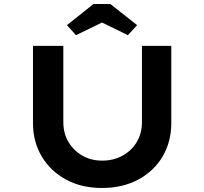

<svg xmlns="http://www.w3.org/2000/svg" viewBox="-20 -929 1016 955"><path d="M488 6Q385 6 308 -36Q231 -78 187.5 -151Q144 -224 144 -317V-701H295V-322Q295 -266 320.5 -223Q346 -180 389.5 -155Q433 -130 488 -130Q545 -130 590 -155Q635 -180 660.5 -223Q686 -266 686 -322V-701H832V-317Q832 -224 789 -151Q746 -78 668 -36Q590 6 488 6ZM358 -754 313 -804 445 -909H529L662 -804L616 -754L473 -824H502Z"/></svg>

Font: Lexend Peta SemiBold
Style: Regular
Weight: 600
Designer: Bonnie Shaver-Troup, Thomas Jockin
Foundry: Lexend
Version: Version 1.007